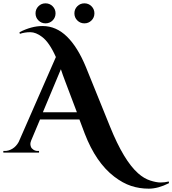

<svg xmlns="http://www.w3.org/2000/svg" viewBox="-48 -915 1033 1151"><path d="M267.5 -792.5Q250 -775 225 -775Q200 -775 182.5 -792.5Q165 -810 165 -835Q165 -860 182.5 -877.5Q200 -895 225 -895Q250 -895 267.5 -877.5Q285 -860 285 -835Q285 -810 267.5 -792.5ZM500.5 -792.5Q483 -775 458 -775Q433 -775 415.5 -792.5Q398 -810 398 -835Q398 -860 415.5 -877.5Q433 -895 458 -895Q483 -895 500.5 -877.5Q518 -860 518 -835Q518 -810 500.5 -792.5ZM965 183Q900 216 844 216Q788 216 738 199.5Q688 183 637 144Q527 60 460 -114L428 -199H192L139 -73Q134 -60 134 -52Q134 -44 137.5 -34.5Q141 -25 152.5 -17.5Q164 -10 178 -10H186V0H-28V-10H-19Q4 -10 26.5 -23.5Q49 -37 64 -64L287 -573Q248 -661 204 -694Q167 -722 133.5 -722Q100 -722 71 -712L69 -722Q141 -759 207 -759Q289 -759 354 -695Q418 -632 467 -513L612 -155Q694 48 780 124Q815 155 852 167Q889 179 914.5 179Q940 179 964 173ZM209 -242H413L343 -427Q338 -440 328.5 -466Q319 -492 317 -500Z"/></svg>

Font: Cinzel Decorative
Style: Bold
Weight: 700
Version: Version 1.002;PS 001.002;hotconv 1.0.56;makeotf.lib2.0.21325